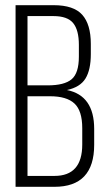

<svg xmlns="http://www.w3.org/2000/svg" viewBox="-20 -720 418 740"><path d="M40 -700H187Q264 -700 297 -663Q330 -626 330 -551V-511Q330 -451 309.5 -417.5Q289 -384 238 -373Q343 -352 343 -223V-162Q343 0 190 0H40ZM86 -391H164Q228 -391 256 -414.5Q284 -438 284 -502V-547Q284 -604 262 -631Q240 -658 186 -658H86ZM86 -42H190Q297 -42 297 -163V-226Q297 -293 267 -321Q237 -349 173 -349H86Z"/></svg>

Font: Bebas Neue Book
Style: Regular
Weight: 400
Designer: Ryoichi Tsunekawa
Foundry: Ryoichi Tsunekawa
Version: Version 001.003